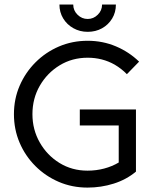

<svg xmlns="http://www.w3.org/2000/svg" viewBox="-20 -818 693 850"><path d="M541.7 -489.6Q518.1 -513.9 487.5 -531.9Q433.3 -562.5 368.1 -562.5Q299.3 -562.5 244.1 -528.8Q188.9 -495.1 156.2 -438.5Q123.6 -381.9 123.6 -312.5Q123.6 -244.4 155.9 -187.5Q188.2 -130.6 243.4 -96.5Q298.6 -62.5 367.4 -62.5Q406.2 -62.5 441.3 -71.9Q476.4 -81.2 505.6 -98.6Q505.6 -98.6 505.6 -262.5Q505.6 -262.5 333.3 -262.5V-333.3Q333.3 -333.3 581.9 -333.3V-58.3Q539.6 -22.9 483.7 -5.2Q427.8 12.5 367.4 12.5Q299.3 12.5 240.3 -12.8Q181.2 -38.2 136.5 -83Q91.7 -127.8 66.7 -186.5Q41.7 -245.1 41.7 -312.5Q41.7 -379.9 67 -438.5Q92.4 -497.2 137.2 -542Q181.9 -586.8 241 -612.2Q300 -637.5 368.1 -637.5Q434.7 -637.5 493.1 -612.8Q551.4 -588.2 595.8 -545.1ZM368.1 -677.1Q333.3 -677.1 304.9 -693.1Q276.4 -709 259.7 -736.5Q243.1 -763.9 243.1 -797.9H304.2Q304.2 -771.5 323.3 -752.8Q342.4 -734 368.1 -734Q393.8 -734 412.8 -752.8Q431.9 -771.5 431.9 -797.9H493.1Q493.1 -763.2 476.4 -735.8Q459.7 -708.3 431.6 -692.7Q403.5 -677.1 368.1 -677.1Z"/></svg>

Font: co2trust
Style: Regular
Weight: 400
Designer: Kristian Moeller
Foundry: Dicotype
Version: Version 1.000